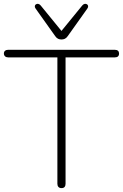

<svg xmlns="http://www.w3.org/2000/svg" viewBox="-23 -961 632 987"><path d="M293 6Q283 6 277.5 0Q272 -6 272 -16V-666H19Q9 -666 3 -671.5Q-3 -677 -3 -686Q-3 -695 3 -700Q9 -705 19 -705H567Q578 -705 583.5 -700Q589 -695 589 -686Q589 -676 583.5 -671Q578 -666 567 -666H314V-16Q314 -6 309 0Q304 6 293 6ZM293 -758Q284 -758 276 -761.5Q268 -765 261 -775L160 -917Q155 -924 156 -930Q157 -936 162 -939Q167 -942 173.5 -941Q180 -940 186 -933L293 -802L400 -933Q406 -940 412.5 -941Q419 -942 424 -939Q429 -936 430 -930Q431 -924 426 -917L325 -775Q318 -765 310 -761.5Q302 -758 293 -758Z"/></svg>

Font: Nunito ExtraLight
Style: Regular
Weight: 200
Designer: Vernon Adams
Foundry: Vernon Adams
Version: Version 3.602